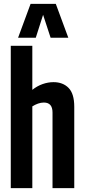

<svg xmlns="http://www.w3.org/2000/svg" viewBox="-20 -978 441 998"><path d="M36 0V-740H148V-511Q173 -531 201.5 -541Q230 -551 258 -551Q307 -551 336.5 -521Q366 -491 366 -423V0H253V-393Q253 -445 208 -445Q193 -445 177.5 -439.5Q162 -434 148 -425V0ZM74 -782 139 -958H270L335 -782H243L204 -901L166 -782Z"/></svg>

Font: Georama Condensed SemiBold
Style: Regular
Weight: 600
Width: 3
Designer: Jean-Baptiste Levee
Foundry: Production Type
Version: Version 1.000